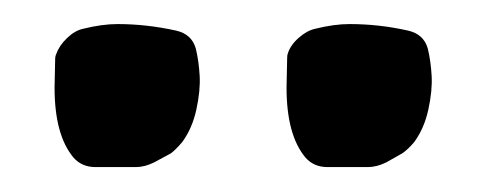

<svg xmlns="http://www.w3.org/2000/svg" viewBox="-20 -720 401 158"><path d="M141.1 -680.2Q143.6 -669.9 144.3 -657.7Q145 -645.5 141.6 -629.9Q138.2 -614.3 129.9 -603Q124 -596.2 120.6 -593.8L106.9 -586.4Q99.1 -582.5 91.8 -582.5H59.6H58.6Q47.4 -582.5 40.5 -590.3Q24.9 -608.9 24.9 -647.9L25.4 -671.4Q25.4 -673.8 26.4 -675.8Q28.8 -682.6 35.2 -688.7Q41.5 -694.8 48.3 -696.3Q64 -700.2 76.7 -700.2Q100.6 -700.2 125 -694.8Q137.7 -691.9 141.1 -680.2ZM332 -680.2Q334.5 -669.9 335.2 -657.7Q335.9 -645.5 332.5 -629.9Q329.1 -614.3 320.8 -603Q315.4 -596.7 311 -593.8L297.9 -586.4Q290 -582.5 282.7 -582.5H250.5H249.5Q238.3 -582.5 231.4 -590.3Q215.8 -608.9 215.8 -647.9L216.3 -671.9Q216.3 -674.8 216.8 -675.8Q218.8 -682.6 225.6 -688.7Q232.4 -694.8 239.3 -696.3Q254.9 -700.2 267.6 -700.2Q292 -700.2 315.9 -694.8Q328.6 -691.9 332 -680.2Z"/></svg>

Font: Some Time Later
Style: Regular
Weight: 400
Version: Version 003.300